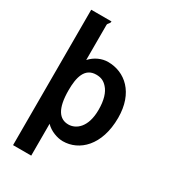

<svg xmlns="http://www.w3.org/2000/svg" viewBox="-204 -771 909 1034"><g transform="rotate(30 250.0 -254.0)"><path d="M161 -239C161 -317 177 -386 249 -386C280 -386 299 -376 317 -356C341 -330 354 -287 354 -228C354 -116 297 -78 252 -78C196 -78 161 -123 161 -239ZM50 167H163V-31C191 -1 237 15 271 15C372 15 467 -71 467 -243C467 -399 375 -477 270 -477C231 -477 191 -459 162 -427V-646C164 -659 176 -659 176 -675H50Z"/></g></svg>

Font: Inconsolata
Style: Bold
Weight: 700
Monospace: yes
Designer: Raph Levien, Kirill Tkachev(cyreal.org)
Foundry: Raph Levien, Kirill Tkachev(cyreal.org)
Version: Version 1.014